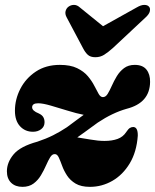

<svg xmlns="http://www.w3.org/2000/svg" viewBox="-20 -732 618 765"><path d="M529 -191.5Q524.5 -127 497 -81.2Q469.5 -35.5 427.8 -11.5Q386 12.5 338.5 12.5Q303 12.5 281.2 -0.5Q259.5 -13.5 247 -32.8Q234.5 -52 227.5 -71.5Q220.5 -91 214.2 -104.5Q208 -118 198.5 -118Q188 -118.5 180 -105.5Q172 -92.5 163.5 -73Q155 -53.5 143.2 -33.8Q131.5 -14 113.8 -0.8Q96 12.5 69.5 12.5Q41 12.5 24.2 -4Q7.5 -20.5 7.5 -49.5Q7.5 -85 34.2 -117Q61 -149 129 -167.5Q163.5 -179 191.5 -193Q219.5 -207 246.5 -225Q267.5 -240.5 284 -252.8Q300.5 -265 313.5 -274.5Q285 -280 249.8 -291Q214.5 -302 182.5 -311.2Q150.5 -320.5 132 -320.5Q108 -320.5 108 -304.5Q108 -290.5 134.5 -280Q147.5 -274 152.5 -265.2Q157.5 -256.5 157.5 -245Q157.5 -227.5 144 -217.2Q130.5 -207 111.5 -207Q80 -207 59.8 -229Q39.5 -251 39.5 -291Q39.5 -336 61 -378Q82.5 -420 122.8 -446.8Q163 -473.5 218.5 -473.5Q260.5 -473.5 287.2 -460.5Q314 -447.5 330 -428.5Q346 -409.5 355.8 -390.2Q365.5 -371 373 -358Q380.5 -345 390 -345Q401 -345 409 -358Q417 -371 425.5 -390.2Q434 -409.5 445.5 -428.5Q457 -447.5 474.2 -460.5Q491.5 -473.5 517 -473.5Q548.5 -473.5 563.5 -454.8Q578.5 -436 578 -405.5Q577 -322 484.5 -298.5Q428 -282.5 369.5 -243.5Q341.5 -222.5 321.5 -208.5Q301.5 -194.5 288 -184.5Q311.5 -181 341.5 -175.8Q371.5 -170.5 396.5 -170.5Q426.5 -170.5 448.5 -178.5Q470.5 -186.5 483 -206Q491 -218 497.2 -222Q503.5 -226 511 -226Q529.5 -225.5 529 -191.5ZM429.5 -540.5Q410.5 -523.5 395 -513.8Q379.5 -504 360 -504Q340.5 -504 330 -513.5Q319.5 -523 310.5 -540.5L245.5 -663Q238.5 -676 241.2 -687.2Q244 -698.5 252.5 -705Q262.5 -712.5 274.8 -712.5Q287 -712.5 298 -702.5L390.5 -627.5L525 -702.5Q542 -712.5 555 -712.5Q568 -712.5 574 -705Q579.5 -699 577 -687.2Q574.5 -675.5 559.5 -662Z"/></svg>

Font: Fraunces 72pt S050 Black
Style: Italic
Weight: 900
Italic angle: -16°
Version: Version 1.000; ttfautohint (v1.8.3)